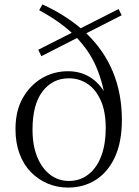

<svg xmlns="http://www.w3.org/2000/svg" viewBox="-20 -834 629 868"><path d="M287 14Q239 14 196 -4Q153 -22 120 -55.5Q87 -89 68.5 -138.5Q50 -188 50 -250Q50 -333 83 -391Q116 -449 169.5 -480.5Q223 -512 288 -512Q354 -512 403 -474Q452 -436 475 -366L459 -362Q448 -454 416 -529.5Q384 -605 322 -668.5Q260 -732 157 -788L172 -814Q290 -760 370 -683.5Q450 -607 490.5 -509Q531 -411 531 -292Q531 -193 500 -125Q469 -57 414 -21.5Q359 14 287 14ZM291 -16Q343 -16 381 -46.5Q419 -77 438.5 -130.5Q458 -184 458 -255Q458 -330 435.5 -380Q413 -430 375.5 -455Q338 -480 291 -480Q218 -480 172.5 -421Q127 -362 127 -248Q127 -176 148.5 -124Q170 -72 207 -44Q244 -16 291 -16ZM167 -580 153 -609 516 -793 530 -765Z"/></svg>

Font: Noto Serif KR ExtraLight Light
Style: Regular
Weight: 300
Version: Version 2.003-H1;hotconv 1.1.1;makeotfexe 2.6.0